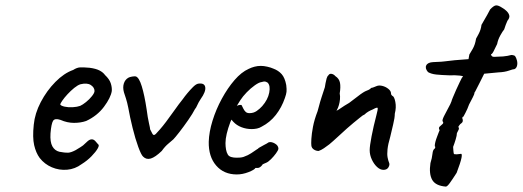

<svg xmlns="http://www.w3.org/2000/svg" viewBox="-20 -638 1936 711"><path d="M282 -30Q258 -12 228.5 -9.5Q199 -7 172 -18.5Q145 -30 127 -53Q113 -72 106.5 -100.5Q100 -129 105 -176Q109 -218 131 -260Q153 -302 185 -334.5Q217 -367 251 -379Q265 -388 277 -388.5Q289 -389 312 -387Q335 -384 348.5 -377Q362 -370 369 -360Q385 -345 390 -330Q395 -315 394 -301Q390 -276 365 -242.5Q340 -209 299 -190Q279 -183 254 -183Q229 -183 204 -194Q183 -201 176.5 -190.5Q170 -180 167 -144Q165 -112 174 -96Q183 -80 200 -76Q221 -72 232 -72.5Q243 -73 260 -82Q273 -90 278 -93Q283 -96 287.5 -99.5Q292 -103 300 -111Q306 -117 310.5 -119.5Q315 -122 320 -122Q327 -122 333 -115.5Q339 -109 343 -104Q349 -101 342 -88.5Q335 -76 319 -59.5Q303 -43 282 -30ZM277 -246Q286 -250 298.5 -260Q311 -270 320.5 -282Q330 -294 330 -301Q330 -314 316.5 -323Q303 -332 278 -326Q268 -323 255 -312.5Q242 -302 230 -289Q218 -276 210.5 -265Q203 -254 203 -251Q206 -246 219.5 -243Q233 -240 249.5 -241Q266 -242 277 -246Z M510 -58Q503 -64 492 -94Q481 -124 471 -164.5Q461 -205 455 -239Q451 -259 446.5 -273Q442 -287 439 -296Q434 -314 438.5 -328.5Q443 -343 455 -350Q460 -353 469.5 -354.5Q479 -356 483 -355Q495 -351 505 -318.5Q515 -286 523 -233Q527 -202 531.5 -182.5Q536 -163 536 -159Q540 -151 544.5 -142.5Q549 -134 557 -142Q561 -146 572 -158.5Q583 -171 595 -187Q616 -215 628.5 -233Q641 -251 657 -271Q664 -281 674 -293Q684 -305 694.5 -315.5Q705 -326 713 -328Q737 -332 740 -315.5Q743 -299 723 -271Q715 -259 710.5 -248.5Q706 -238 702 -234Q694 -218 677 -193.5Q660 -169 644 -148.5Q628 -128 622 -122Q618 -118 604.5 -107Q591 -96 579 -79Q555 -56 538.5 -51Q522 -46 510 -58Z M857 8Q809 8 780.5 -25Q752 -58 753 -113Q754 -149 767 -191Q780 -233 801.5 -272.5Q823 -312 848.5 -341.5Q874 -371 901 -383Q911 -388 922.5 -391Q934 -394 946 -394Q957 -394 970 -391Q983 -388 992 -384Q1011 -377 1023 -363.5Q1035 -350 1040 -323Q1042 -307 1041 -298Q1040 -289 1035 -275Q1023 -240 1001.5 -212.5Q980 -185 949 -169Q941 -164 931.5 -162Q922 -160 912 -160Q892 -160 874 -167Q856 -174 844 -187L837 -195L833 -186Q824 -162 819.5 -142.5Q815 -123 815 -108Q815 -96 817 -84.5Q819 -73 824 -65Q828 -59 836.5 -56.5Q845 -54 856 -54Q862 -54 869 -54.5Q876 -55 882 -57Q899 -63 910 -70.5Q921 -78 933 -86L937 -88L936 -89Q949 -96 957.5 -101Q966 -106 967 -106Q971 -108 975 -111Q985 -114 998 -106.5Q1011 -99 1011 -87Q1010 -81 1002 -70Q994 -59 983.5 -48.5Q973 -38 965 -35Q963 -34 958 -32Q953 -30 951 -28H952Q943 -16 934 -16H926Q922 -9 900 -0.5Q878 8 857 8ZM904 -219Q919 -219 930.5 -227Q942 -235 951 -245Q972 -269 977 -295Q982 -321 971 -332Q966 -335 962 -336Q958 -337 948 -334Q939 -333 923.5 -322Q908 -311 893.5 -296Q879 -281 870 -267L857 -246Q863 -249 868.5 -249.5Q874 -250 875 -248Q878 -242 881.5 -235Q885 -228 890 -223.5Q895 -219 904 -219Z M1400 -9Q1388 -9 1376.5 -19.5Q1365 -30 1357 -47Q1349 -64 1349 -82Q1349 -97 1356 -133.5Q1363 -170 1374 -212Q1380 -234 1378.5 -238Q1377 -242 1361 -233Q1351 -229 1343.5 -224.5Q1336 -220 1330 -214Q1324 -212 1313 -202.5Q1302 -193 1289 -183Q1279 -175 1264.5 -162Q1250 -149 1236 -136Q1222 -123 1214 -116Q1209 -111 1199.5 -103.5Q1190 -96 1179.5 -89Q1169 -82 1160 -79Q1150 -79 1142 -84.5Q1134 -90 1133 -99Q1132 -105 1133 -123.5Q1134 -142 1139 -168.5Q1144 -195 1156 -226Q1158 -232 1161.5 -246Q1165 -260 1171 -278.5Q1177 -297 1183 -315Q1184 -321 1185.5 -330Q1187 -339 1189.5 -347.5Q1192 -356 1196 -359Q1200 -366 1208 -364.5Q1216 -363 1222 -356Q1236 -347 1239 -331.5Q1242 -316 1238 -292Q1240 -282 1239 -270.5Q1238 -259 1235 -249Q1232 -239 1229 -233.5Q1226 -228 1226 -228Q1230 -229 1242 -237.5Q1254 -246 1273 -257Q1292 -271 1304 -280.5Q1316 -290 1324 -295Q1332 -300 1335 -301Q1340 -303 1344.5 -305Q1349 -307 1352 -310Q1355 -313 1356.5 -313Q1358 -313 1358 -313Q1359 -313 1364 -315Q1369 -317 1374 -319Q1383 -323 1395.5 -320Q1408 -317 1418 -309Q1428 -301 1428 -292Q1428 -288 1430 -286Q1432 -284 1433 -283Q1440 -281 1444 -260.5Q1448 -240 1442 -217Q1442 -202 1436 -177.5Q1430 -153 1425 -131Q1417 -104 1415 -85Q1413 -66 1415.5 -54Q1418 -42 1421 -35Q1424 -28 1418.5 -18.5Q1413 -9 1400 -9Z M1631 53Q1593 50 1580.5 28Q1568 6 1574 -34Q1580 -53 1581.5 -68.5Q1583 -84 1590 -88Q1590 -88 1591.5 -91Q1593 -94 1590 -97Q1590 -110 1599 -133Q1601 -139 1604.5 -147.5Q1608 -156 1608 -156Q1603 -164 1608 -169Q1613 -174 1618.5 -178.5Q1624 -183 1619 -189Q1617 -193 1624 -207.5Q1631 -222 1640 -238Q1649 -254 1652 -263Q1652 -265 1657 -277Q1662 -289 1669 -305Q1676 -321 1682.5 -334Q1689 -347 1691 -351Q1701 -356 1683 -358Q1665 -360 1645 -359Q1614 -360 1595.5 -362Q1577 -364 1565 -371Q1553 -385 1558.5 -396Q1564 -407 1584 -408Q1597 -409 1604.5 -409Q1612 -409 1624.5 -410.5Q1637 -412 1664 -415L1715 -419L1718 -436Q1726 -449 1730.5 -457Q1735 -465 1738 -474Q1741 -483 1743 -495Q1743 -495 1752 -511.5Q1761 -528 1763 -546Q1775 -566 1784 -582.5Q1793 -599 1795 -603Q1808 -617 1816.5 -618Q1825 -619 1840 -609Q1849 -604 1856.5 -596.5Q1864 -589 1866 -580.5Q1868 -572 1859 -561Q1857 -557 1853 -546.5Q1849 -536 1847 -529Q1841 -522 1832.5 -506.5Q1824 -491 1821 -475Q1813 -458 1807.5 -447.5Q1802 -437 1798 -437Q1800 -427 1810 -427.5Q1820 -428 1843 -429Q1862 -431 1869.5 -433.5Q1877 -436 1887 -431Q1892 -424 1894.5 -413.5Q1897 -403 1894.5 -394Q1892 -385 1885 -382Q1880 -382 1864.5 -376.5Q1849 -371 1826 -370L1773 -365L1756 -331Q1749 -318 1744 -307.5Q1739 -297 1737 -295Q1737 -289 1730.5 -277Q1724 -265 1717 -251Q1711 -234 1703.5 -220Q1696 -206 1696 -206Q1692 -206 1692 -200Q1697 -188 1689 -182Q1684 -179 1680.5 -173.5Q1677 -168 1677 -168Q1681 -164 1678.5 -158Q1676 -152 1672 -145Q1672 -137 1667.5 -122Q1663 -107 1658 -94Q1659 -76 1660 -71Q1661 -66 1665 -67Q1670 -66 1675.5 -67Q1681 -68 1685 -68Q1700 -74 1671 2Q1655 27 1645.5 40Q1636 53 1631 53Z"/></svg>

Font: Caveat Medium
Style: Regular
Weight: 500
Designer: Pablo Impallari
Foundry: Pablo Impallari
Version: Version 2.000